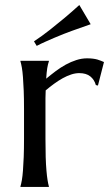

<svg xmlns="http://www.w3.org/2000/svg" viewBox="-20 -741 432 761"><path d="M75.2 -309.1Q75.2 -350.6 74 -381.6Q72.8 -412.6 71 -435.1Q69.3 -457.5 66.7 -472.7Q64 -487.8 61 -498V-500H173.8V-498Q169.9 -486.8 167.2 -470.7Q164.6 -454.6 163.1 -429.2Q181.2 -444.3 200.7 -459Q220.2 -473.6 240.7 -484.9Q261.2 -496.1 282.5 -502.9Q303.7 -509.8 325.2 -509.8Q338.4 -509.8 348.1 -508.5Q357.9 -507.3 365.7 -505.1Q373.5 -502.9 379.9 -500.2Q386.2 -497.6 392.1 -495.1L368.2 -401.9L359.9 -403.8Q354 -425.3 337.9 -438.2Q321.8 -451.2 293.9 -451.2Q278.8 -451.2 262.2 -445.8Q245.6 -440.4 228.5 -430.9Q211.4 -421.4 194.3 -408.9Q177.2 -396.5 161.1 -382.8Q160.2 -368.7 160.2 -352.1Q160.2 -335.4 160.2 -316.9V-190.9Q160.2 -149.4 161.1 -118.4Q162.1 -87.4 164.1 -64.9Q166 -42.5 168.5 -27.3Q170.9 -12.2 173.8 -2V0H61V-2Q64 -12.2 66.7 -27.3Q69.3 -42.5 71 -64.9Q72.8 -87.4 74 -118.4Q75.2 -149.4 75.2 -190.9ZM339.4 -645Q303.2 -632.8 266.1 -619.1Q250 -613.3 232.4 -606.4Q214.8 -599.6 196.8 -591.8Q178.7 -584 160.4 -575.9Q142.1 -567.9 125.5 -559.1L114.7 -577.1Q146.5 -598.1 178 -623Q209.5 -647.9 235.8 -669.9Q266.1 -695.3 294.4 -721.2Z"/></svg>

Font: Marcellus
Style: Regular
Weight: 400
Designer: Astigmatic (AOETI)
Foundry: Astigmatic (AOETI)
Version: Version 1.000